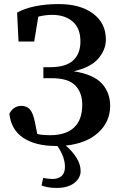

<svg xmlns="http://www.w3.org/2000/svg" viewBox="-20 -700 595 943"><path d="M255 17Q155 17 95 -22.5Q35 -62 26 -141Q36 -161 51 -170.5Q66 -180 84 -180Q113 -180 128 -161.5Q143 -143 152 -98L163 -42Q180 -38 195.5 -37Q211 -36 226 -36Q303 -36 343.5 -73.5Q384 -111 384 -186Q384 -245 349.5 -280.5Q315 -316 233 -316H193V-370H226Q303 -370 339 -403Q375 -436 375 -496Q375 -562 336.5 -594.5Q298 -627 237 -627Q201 -627 168 -618L148 -496H71L64 -638Q99 -658 151.5 -669Q204 -680 268 -680Q375 -680 437.5 -633Q500 -586 500 -506Q500 -456 463 -412.5Q426 -369 342 -350Q438 -335 479.5 -290.5Q521 -246 521 -180Q521 -103 463.5 -49.5Q406 4 303 15Q335 42 355.5 74.5Q376 107 376 140Q376 174 345 198.5Q314 223 258 223Q233 223 215 219.5Q197 216 184 211L192 174Q204 176 215.5 177.5Q227 179 237 179Q266 179 282.5 164.5Q299 150 299 119Q299 71 262 17Q261 17 259 17Q257 17 255 17Z"/></svg>

Font: Source Serif Pro SemiBold
Style: Regular
Weight: 600
Designer: Frank Grießhammer
Foundry: Adobe Systems Incorporated
Version: Version 3.001;hotconv 1.0.111;makeotfexe 2.5.65597